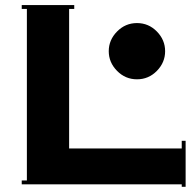

<svg xmlns="http://www.w3.org/2000/svg" viewBox="-20 -720 760 750"><path d="M64.9 0V-15.1H85V-685.1H64.9V-700.2H270V-685.1H250V-140.1H689.9V-169.9H705.1V9.8H689.9V0ZM437.3 -443.1Q404.8 -476.1 404.8 -520Q404.8 -564 437.3 -596.9Q469.7 -629.9 515.1 -629.9Q560.5 -629.9 592.8 -596.9Q625 -564 625 -520Q625 -476.1 592.8 -443.1Q560.5 -410.2 515.1 -410.2Q469.7 -410.2 437.3 -443.1Z"/></svg>

Font: Copperplate CC
Style: Bold
Weight: 700
Designer: indestructible type*
Foundry: Cowboy Collective
Version: Version 1.000